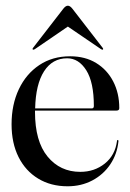

<svg xmlns="http://www.w3.org/2000/svg" viewBox="-20 -642 456 672"><path d="M397.5 -263.5Q397.5 -255 388 -255H102.5Q102.5 -253 102.5 -250.5Q102.5 -147.5 146.5 -94Q190.5 -40.5 261 -40.5Q310.5 -40.5 346.8 -69.5Q383 -98.5 389.5 -148.5Q389.5 -152 391.5 -152Q395 -152 394.5 -147.5Q390 -102.5 366 -66.8Q342 -31 303.2 -10.5Q264.5 10 216.5 10Q158 10 113.8 -16.8Q69.5 -43.5 45 -92.2Q20.5 -141 20.5 -207Q20.5 -276 46 -329.8Q71.5 -383.5 117.5 -414.2Q163.5 -445 225.5 -445Q278 -445 316.5 -421.5Q355 -398 376.2 -357Q397.5 -316 397.5 -263.5ZM215 -438Q163.5 -438 134.2 -392.5Q105 -347 103 -262.5H301Q308.5 -262.5 308.5 -271Q308.5 -354 282 -396Q255.5 -438 215 -438ZM340 -468.5Q338.5 -467 333.5 -470L217.5 -549L102 -470Q97 -467 95 -468.5Q92.5 -470.5 96 -475L202 -612Q210 -622 217.5 -622Q225 -622 233 -612L339 -475Q342.5 -470.5 340 -468.5Z"/></svg>

Font: Fraunces144ptRegular
Style: Regular
Weight: 400
Version: Version 1.000;[0bf87f6ff]